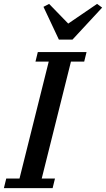

<svg xmlns="http://www.w3.org/2000/svg" viewBox="-46 -965 544 985"><path d="M-14 -49H54L204 -649H136L148 -698H398L386 -649H318L168 -49H236L224 0H-26ZM177 -930 206 -945 304 -844 452 -945 478 -926 326 -762H256Z"/></svg>

Font: IBM Plex Serif Medm
Style: Italic
Weight: 500
Italic angle: -14°
Designer: Mike Abbink, Paul van der Laan, Pieter van Rosmalen
Foundry: Bold Monday
Version: Version 3.001